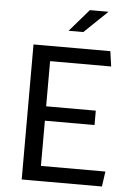

<svg xmlns="http://www.w3.org/2000/svg" viewBox="-61 -987 743 1034"><g transform="rotate(5 310.0 -470.0)"><path d="M96 0V-730H192.8V0ZM529.7 0H151.2V-81.8H541.3ZM461.2 -326.2H156.2V-404H461.2ZM151.2 -648.2V-730H511.3L523 -648.2ZM483.2 -940.5H382.3L277.8 -819.8H357.3Z"/></g></svg>

Font: Monaspace Krypton Var
Style: Regular
Weight: 400
Designer: Riley Cran and the Lettermatic Team
Version: Version 1.101 (Monaspace Krypton Var)